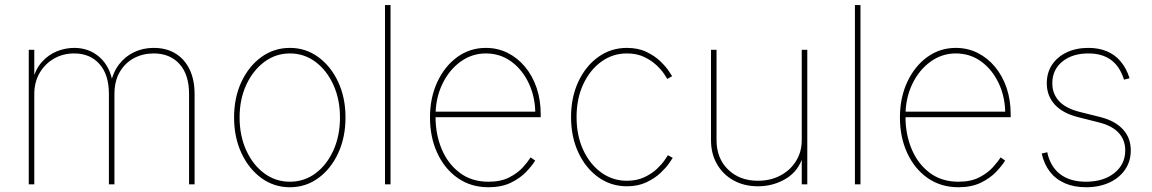

<svg xmlns="http://www.w3.org/2000/svg" viewBox="-20 -748 4673 779"><path d="M96.7 0V-545.9H119.1V-417H111.3Q122.6 -465.3 148.9 -495.4Q175.3 -525.4 210.2 -539.6Q245.1 -553.7 281.2 -553.7Q341.8 -553.7 384.5 -515.6Q427.2 -477.5 438 -409.2H429.2Q438.5 -455.1 463.4 -487.3Q488.3 -519.5 524.4 -536.6Q560.5 -553.7 603.5 -553.7Q654.8 -553.7 691.9 -531Q729 -508.3 749.3 -466.3Q769.5 -424.3 769.5 -366.2V0H747.1V-366.2Q747.1 -445.3 708.3 -488.3Q669.4 -531.2 603.5 -531.2Q559.6 -531.2 523.4 -512Q487.3 -492.7 465.8 -455.8Q444.3 -418.9 444.3 -366.2V0H421.9V-366.2Q421.9 -445.3 383.5 -488.3Q345.2 -531.2 281.2 -531.2Q235.4 -531.2 198.7 -510Q162.1 -488.8 140.6 -451.7Q119.1 -414.6 119.1 -366.2V0Z M1156.2 11.7Q1091.8 11.7 1040.5 -25.6Q989.3 -63 959.5 -127Q929.7 -190.9 929.7 -271.5Q929.7 -352.1 959.5 -415.8Q989.3 -479.5 1040.5 -516.6Q1091.8 -553.7 1156.2 -553.7Q1220.2 -553.7 1271.2 -516.6Q1322.3 -479.5 1352.1 -415.5Q1381.8 -351.6 1381.8 -271.5Q1381.8 -190.9 1352.3 -127Q1322.8 -63 1271.7 -25.6Q1220.7 11.7 1156.2 11.7ZM1156.2 -10.7Q1214.4 -10.7 1260.3 -44.9Q1306.2 -79.1 1332.8 -138.2Q1359.4 -197.3 1359.4 -271.5Q1359.4 -345.2 1332.5 -404.1Q1305.7 -462.9 1259.8 -497.1Q1213.9 -531.2 1156.2 -531.2Q1098.6 -531.2 1052.5 -496.8Q1006.3 -462.4 979.2 -403.8Q952.1 -345.2 952.1 -271.5Q952.1 -197.3 979 -138.2Q1005.9 -79.1 1052 -44.9Q1098.1 -10.7 1156.2 -10.7Z M1564.5 -727.5V0H1542V-727.5Z M1961.9 11.7Q1890.6 11.7 1837.2 -25.6Q1783.7 -63 1754.2 -127.2Q1724.6 -191.4 1724.6 -271.5Q1724.6 -351.6 1754.4 -415.5Q1784.2 -479.5 1835.4 -516.6Q1886.7 -553.7 1951.2 -553.7Q1999 -553.7 2039.6 -533.4Q2080.1 -513.2 2110.4 -476.8Q2140.6 -440.4 2157.2 -391.6Q2173.8 -342.8 2173.8 -285.2V-272.5H1736.3V-294.9H2161.6L2151.9 -285.2Q2151.9 -353.5 2125.7 -409.4Q2099.6 -465.3 2054.4 -498.3Q2009.3 -531.2 1951.2 -531.2Q1895 -531.2 1848.6 -497.8Q1802.2 -464.4 1774.7 -407Q1747.1 -349.6 1747.1 -277.3V-274.4Q1747.1 -202.6 1772.2 -142.8Q1797.4 -83 1845.5 -46.9Q1893.6 -10.7 1961.9 -10.7Q2012.7 -10.7 2046.9 -28.6Q2081.1 -46.4 2102.1 -69.8Q2123 -93.3 2132.8 -109.4L2151.4 -96.7Q2139.2 -76.2 2115 -50.8Q2090.8 -25.4 2053 -6.8Q2015.1 11.7 1961.9 11.7Z M2523.4 7.8Q2459 7.8 2407.7 -28.8Q2356.4 -65.4 2326.7 -128.9Q2296.9 -192.4 2296.9 -272.9Q2296.9 -353.5 2326.7 -417Q2356.4 -480.5 2407.7 -517.1Q2459 -553.7 2523.4 -553.7Q2568.8 -553.7 2602.5 -537.6Q2636.2 -521.5 2658.7 -499.8Q2681.2 -478 2693.1 -460.2Q2705.1 -442.4 2707 -439L2687.5 -427.7Q2685.5 -431.2 2674.8 -447.5Q2664.1 -463.9 2643.8 -483.2Q2623.5 -502.4 2593.8 -516.8Q2564 -531.2 2523.4 -531.2Q2465.8 -531.2 2419.7 -497.8Q2373.5 -464.4 2346.4 -406.2Q2319.3 -348.1 2319.3 -272.9Q2319.3 -197.8 2346.4 -139.4Q2373.5 -81.1 2419.7 -47.9Q2465.8 -14.6 2523.4 -14.6Q2564 -14.6 2594.5 -29.1Q2625 -43.5 2645.5 -63Q2666 -82.5 2677 -98.9Q2688 -115.2 2689.9 -118.2L2709.5 -107.4Q2707.5 -104 2695.3 -86.2Q2683.1 -68.4 2660.2 -46.6Q2637.2 -24.9 2603 -8.5Q2568.8 7.8 2523.4 7.8Z M3055.2 7.8Q2999.5 7.8 2956.5 -15.9Q2913.6 -39.6 2889.2 -81.8Q2864.7 -124 2864.7 -179.7V-545.9H2887.2V-179.7Q2887.2 -105.5 2934.1 -60.1Q2981 -14.6 3055.2 -14.6Q3106 -14.6 3146.2 -35.9Q3186.5 -57.1 3209.7 -94.5Q3232.9 -131.8 3232.9 -179.7V-545.9H3255.4V0H3232.9V-117.2H3238.8Q3221.2 -54.7 3169.4 -23.4Q3117.7 7.8 3055.2 7.8Z M3471.2 -727.5V0H3448.7V-727.5Z M3868.7 11.7Q3797.4 11.7 3743.9 -25.6Q3690.4 -63 3660.9 -127.2Q3631.3 -191.4 3631.3 -271.5Q3631.3 -351.6 3661.1 -415.5Q3690.9 -479.5 3742.2 -516.6Q3793.5 -553.7 3857.9 -553.7Q3905.8 -553.7 3946.3 -533.4Q3986.8 -513.2 4017.1 -476.8Q4047.4 -440.4 4064 -391.6Q4080.6 -342.8 4080.6 -285.2V-272.5H3643.1V-294.9H4068.4L4058.6 -285.2Q4058.6 -353.5 4032.5 -409.4Q4006.3 -465.3 3961.2 -498.3Q3916 -531.2 3857.9 -531.2Q3801.8 -531.2 3755.4 -497.8Q3709 -464.4 3681.4 -407Q3653.8 -349.6 3653.8 -277.3V-274.4Q3653.8 -202.6 3679 -142.8Q3704.1 -83 3752.2 -46.9Q3800.3 -10.7 3868.7 -10.7Q3919.4 -10.7 3953.6 -28.6Q3987.8 -46.4 4008.8 -69.8Q4029.8 -93.3 4039.6 -109.4L4058.1 -96.7Q4045.9 -76.2 4021.7 -50.8Q3997.6 -25.4 3959.7 -6.8Q3921.9 11.7 3868.7 11.7Z M4386.2 11.7Q4337.9 11.7 4300.8 -4.4Q4263.7 -20.5 4240 -51Q4216.3 -81.5 4206.5 -125L4229 -130.4Q4241.2 -72.3 4281.2 -41.5Q4321.3 -10.7 4386.2 -10.7Q4457 -10.7 4501.2 -45.9Q4545.4 -81.1 4545.4 -137.7Q4545.4 -180.2 4518.8 -209Q4492.2 -237.8 4439.9 -251L4355 -272.5Q4292 -288.1 4259.5 -323.7Q4227.1 -359.4 4227.1 -410.2Q4227.1 -453.1 4248.5 -485.4Q4270 -517.6 4308.1 -535.6Q4346.2 -553.7 4396 -553.7Q4438 -553.7 4470.7 -540Q4503.4 -526.4 4526.6 -499Q4549.8 -471.7 4563 -430.7L4540.5 -424.8Q4523.9 -478 4488 -504.6Q4452.1 -531.2 4396 -531.2Q4330.6 -531.2 4290 -498Q4249.5 -464.8 4249.5 -410.2Q4249.5 -367.7 4276.6 -338.1Q4303.7 -308.6 4358.9 -294.4L4444.8 -272.9Q4504.4 -257.8 4536.1 -223.1Q4567.9 -188.5 4567.9 -137.7Q4567.9 -93.3 4544.7 -59.6Q4521.5 -25.9 4480.5 -7.1Q4439.5 11.7 4386.2 11.7Z"/></svg>

Font: Inter Thin
Style: Regular
Weight: 250
Designer: Rasmus Andersson
Foundry: rsms
Version: Version 4.001;git-66647c0bb